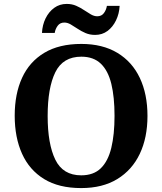

<svg xmlns="http://www.w3.org/2000/svg" viewBox="-20 -949 827 979"><path d="M394.1 10Q280 10 205 -36Q130 -82 92.5 -165Q55 -248 55 -359Q55 -470 92.5 -552Q130 -634 205.6 -679.5Q281.1 -725 394.7 -725Q503 -725 578.5 -679.5Q654 -634 693 -551.5Q732 -469 732 -358Q732 -247 692.7 -164.5Q653.4 -82 578.1 -36Q502.8 10 394.1 10ZM394.1 -55Q457 -55 494 -91Q531 -127 547.5 -195Q564 -263 564 -358.4Q564 -453.8 547.7 -521.2Q531.3 -588.7 494.1 -624.3Q456.8 -660 394.8 -660Q301 -660 262 -580.5Q223 -501 223 -357.5Q223 -215 262 -135Q301 -55 394.1 -55ZM465 -771Q438 -771 416 -780.5Q394 -790 375.5 -802.5Q357 -815 340.5 -824.5Q324 -834 308 -834Q286 -834 274 -817.5Q262 -801 259 -781H194Q196 -822 212.5 -855.5Q229 -889 256.5 -909Q284 -929 320 -929Q347 -929 368.5 -919.5Q390 -910 408.5 -897.5Q427 -885 443.5 -875.5Q460 -866 476 -866Q498 -866 510 -882.5Q522 -899 525 -919H590Q588 -879 571.5 -845Q555 -811 528 -791Q501 -771 465 -771Z"/></svg>

Font: Noto Serif Kannada
Style: Regular
Weight: 400
Designer: Universal Thirst, Indian Type Foundry and the Monotype Design Team
Foundry: Monotype Imaging Inc.
Version: Version 2.003